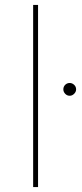

<svg xmlns="http://www.w3.org/2000/svg" viewBox="-20 -762 336 782"><path d="M115 -742H135V0H115ZM290 -398Q290 -388 282 -380Q274 -372 264 -372Q253 -372 245.5 -380Q238 -388 238 -398Q238 -409 245.5 -416.5Q253 -424 264 -424Q274 -424 282 -416.5Q290 -409 290 -398Z"/></svg>

Font: Gontserrat Thin
Style: Regular
Weight: 250
Designer: Julieta Ulanovsky
Foundry: Julieta Ulanovsky
Version: Version 6.001